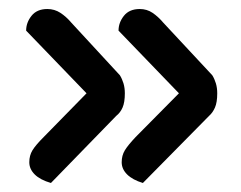

<svg xmlns="http://www.w3.org/2000/svg" viewBox="-20 -442 535 426"><path d="M377 -235 243 -374Q243 -392 255 -407Q267 -422 290 -422Q306 -422 318.5 -413.5Q331 -405 342 -392L451 -275Q456 -267 459 -257Q462 -247 462 -235Q462 -215 457 -203.5Q452 -192 444 -185L297 -36Q274 -43 262 -55Q250 -67 250 -82Q250 -97 257 -108.5Q264 -120 281 -138ZM172 -235 38 -374Q38 -392 50 -407Q62 -422 85 -422Q101 -422 114 -413.5Q127 -405 138 -392L246 -275Q251 -267 254 -257Q257 -247 257 -235Q257 -215 252 -203.5Q247 -192 238 -185L93 -36Q69 -43 57 -55Q45 -67 45 -82Q45 -97 52 -108.5Q59 -120 77 -138Z"/></svg>

Font: Baloo Bhaijaan 2 Medium
Style: Regular
Weight: 500
Designer: Sanskriti Dholi, Noopur Datye and Ek Type
Foundry: Ek Type
Version: Version 1.701